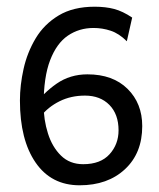

<svg xmlns="http://www.w3.org/2000/svg" viewBox="-20 -549 479 578"><path d="M219.7 8.8Q134.3 8.8 87.2 -59.6Q40 -127.9 40 -246.6Q40 -292.5 51 -341.8Q62 -391.1 87.4 -433.6Q112.8 -476.1 156.5 -502.4Q200.2 -528.8 265.1 -528.8Q297.9 -528.8 323.7 -522Q349.6 -515.1 377.9 -496.1L361.8 -424.8Q338.4 -448.2 313.2 -456.5Q288.1 -464.8 261.7 -464.8Q218.3 -464.8 184.3 -441.7Q150.4 -418.5 130.9 -367.7Q111.3 -316.9 111.3 -233.4Q111.3 -188.5 124.3 -147.5Q137.2 -106.4 163.6 -80.6Q189.9 -54.7 230.5 -54.7Q282.7 -54.7 309.8 -84.7Q336.9 -114.7 336.9 -156.7Q336.9 -205.1 309.3 -233.2Q281.7 -261.2 235.8 -261.2Q193.4 -261.2 159.2 -244.1Q125 -227.1 102.5 -198.7L78.6 -226.1Q109.9 -269 150.4 -297.1Q190.9 -325.2 243.2 -325.2Q319.8 -325.2 364 -281.5Q408.2 -237.8 408.2 -169.4Q408.2 -87.9 356.2 -39.6Q304.2 8.8 219.7 8.8Z"/></svg>

Font: Harmattan
Style: Regular
Weight: 400
Designer: George W. Nuss III and SIL International
Foundry: SIL International
Version: Version 4.000